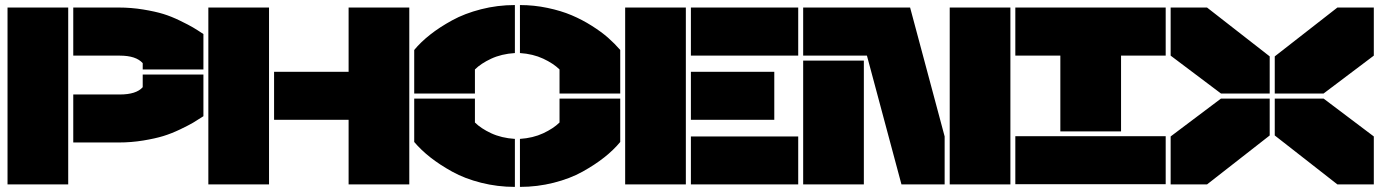

<svg xmlns="http://www.w3.org/2000/svg" viewBox="-20 -730 5468 760"><path d="M9.8 0V-700.2H250V0ZM270 -166V-356H454.1Q519.5 -356 544.9 -384.8V-435.1H785.2V-270Q760.3 -253.9 744.4 -244.4Q728.5 -234.9 693.4 -218Q658.2 -201.2 626.2 -191.4Q594.2 -181.6 546.9 -173.8Q499.5 -166 449.2 -166ZM270 -509.8V-700.2H449.2Q499.5 -700.2 546.9 -692.4Q594.2 -684.6 626.2 -674.8Q658.2 -665 693.1 -647.9Q728 -630.9 744.1 -621.3Q760.3 -611.8 785.2 -595.2V-455.1H544.9V-480Q518.6 -509.8 454.1 -509.8Z M1044.9 0H804.7V-700.2H1044.9ZM1064.9 -255.9V-445.8H1359.9V-700.2H1600.1V0H1359.9V-255.9Z M1859.9 -359.9H1619.6V-532.2Q1646 -564 1682.9 -593Q1719.7 -622.1 1769.5 -649.4Q1819.3 -676.8 1884.3 -693.4Q1949.2 -710 2018.1 -710V-520Q1964.8 -516.6 1924.1 -497.6Q1883.3 -478.5 1859.9 -455.1ZM1619.6 -168V-339.8H1859.9V-245.1Q1883.3 -221.7 1924.1 -202.6Q1964.8 -183.6 2018.1 -180.2V9.8Q1949.2 9.8 1884.5 -6.6Q1819.8 -22.9 1770 -50.5Q1720.2 -78.1 1683.3 -107.2Q1646.5 -136.2 1619.6 -168ZM2038.1 9.8V-180.2Q2089.8 -183.6 2130.1 -202.4Q2170.4 -221.2 2194.8 -245.1V-339.8H2435.1V-168Q2408.7 -136.2 2372.1 -107.2Q2335.4 -78.1 2285.9 -50.5Q2236.3 -22.9 2171.6 -6.6Q2106.9 9.8 2038.1 9.8ZM2038.1 -520V-710Q2093.8 -710 2147.2 -698.7Q2200.7 -687.5 2242.7 -669.7Q2284.7 -651.9 2322.5 -627.9Q2360.4 -604 2387 -580.6Q2413.6 -557.1 2435.1 -532.2V-359.9H2194.8V-455.1Q2170.4 -479 2130.1 -497.8Q2089.8 -516.6 2038.1 -520Z M2454.6 0V-700.2H2694.8V0ZM2714.8 0V-189.9H3139.6V0ZM2714.8 -255.9V-445.8H3044.9V-255.9ZM2714.8 -509.8V-700.2H3139.6V-509.8Z M3582.5 -700.2 3719.2 -189.9V0H3548.3L3411.6 -509.8H3159.2V-700.2ZM3159.2 0V-490.2H3399.4V0ZM3739.3 0V-700.2H3979.5V0Z M4594.2 -700.2V-509.8H4417.5V-210H4177.2V-509.8H3999V-700.2ZM3999 -1V-190.9H4594.2V-1Z M4613.8 -700.2H4757.8L5005.9 -506.8V-359.9H4813L4613.8 -509.8ZM4613.8 0V-189.9L4813 -339.8H5005.9V-193.8L4757.8 0ZM5025.9 -193.8V-339.8H5219.2L5418 -189.9V0H5273.9ZM5025.9 -359.9V-506.8L5273.9 -700.2H5418V-509.8L5219.2 -359.9Z"/></svg>

Font: Nastup Basic
Style: Regular
Weight: 400
Designer: Maksym Kobuzan
Foundry: Zakznak
Version: Version 1.020;FEAKit 1.0